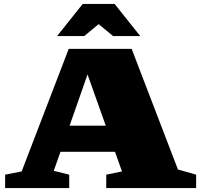

<svg xmlns="http://www.w3.org/2000/svg" viewBox="-20 -955 1020 975"><path d="M883.5 -94.5 976 -68V0H519.5V-68L599.5 -84.5L564 -184H287L253 -87.5L331.5 -68V0H6V-68L90 -84.5L329 -707H648.5ZM333.5 -317H517L424.5 -577ZM554 -772 481 -832.5 408 -772H270L400 -935H562L692 -772Z"/></svg>

Font: Newsreader Caption ExtraBold
Style: Regular
Weight: 800
Designer: Hugues Gentile
Foundry: Production Type
Version: Version 1.001